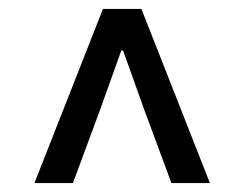

<svg xmlns="http://www.w3.org/2000/svg" viewBox="-20 -690 546 429"><path d="M210 -670H296L449 -281H363L303 -443L255 -577H251L203 -443L143 -281H57Z"/></svg>

Font: Assistant SemiBold
Style: Regular
Weight: 600
Designer: Hebrew By Ben Nathan, Latin by Paul Hunt
Version: Version 2.001; ttfautohint (v1.6)